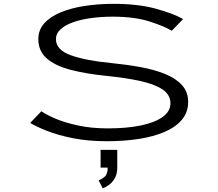

<svg xmlns="http://www.w3.org/2000/svg" viewBox="-20 -726 1140 1002"><path d="M538 11Q439 11 360.5 -4.8Q282 -20.5 225.8 -42.8Q169.5 -65 137.5 -84.5L196 -145.5Q222 -127 271 -106.2Q320 -85.5 388.8 -70.8Q457.5 -56 542.5 -56Q641.5 -56 715 -71.2Q788.5 -86.5 829 -115.8Q869.5 -145 869.5 -187Q869.5 -231 829.2 -258.5Q789 -286 714.2 -302.8Q639.5 -319.5 535.5 -330Q426 -341 346.2 -362.2Q266.5 -383.5 223.2 -421.8Q180 -460 180 -522Q180 -570 211.5 -604.8Q243 -639.5 297.8 -662Q352.5 -684.5 423.5 -695.2Q494.5 -706 573 -706Q700.5 -706 793.5 -680.5Q886.5 -655 935.5 -626.5L876.5 -565.5Q837 -589.5 759.2 -614.2Q681.5 -639 567 -639Q510.5 -639 457.8 -632Q405 -625 363.2 -610.5Q321.5 -596 296.8 -573.8Q272 -551.5 272 -521.5Q272 -466 348.8 -438Q425.5 -410 560.5 -397Q641 -389 713.5 -375.8Q786 -362.5 842 -339.8Q898 -317 930 -281.5Q962 -246 962 -194Q962 -140.5 929.8 -101.8Q897.5 -63 839.8 -38Q782 -13 705 -1Q628 11 538 11ZM505 148.5V56H592V148.5Q592 183 578.5 205.2Q565 227.5 547.2 240Q529.5 252.5 516 256.5L494.5 214.5Q508.5 211 525.5 197Q542.5 183 542 148.5Z"/></svg>

Font: Trispace Expanded Light
Style: Regular
Weight: 300
Width: 7
Designer: Tyler Finck
Foundry: Etcetera Type Company
Version: Version 1.210; ttfautohint (v1.8.3)